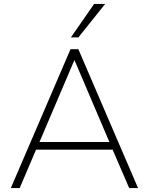

<svg xmlns="http://www.w3.org/2000/svg" viewBox="-20 -955 756 975"><path d="M35 0 338 -705H378L681 0H636L548 -204L575 -195H139L167 -204L80 0ZM357 -648 178 -228 156 -234H558L538 -228L359 -648ZM340 -765 458 -935H514L378 -765Z"/></svg>

Font: Nunito Sans 12pt ExtraLight ExtraLight
Style: Regular
Weight: 250
Version: Version 3.101;gftools[0.9.27]